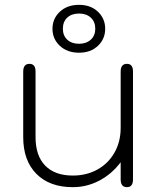

<svg xmlns="http://www.w3.org/2000/svg" viewBox="-20 -764 651 794"><path d="M76 -197V-468Q76 -500 102 -500Q127 -500 127 -468V-197Q127 -120 167 -79Q207 -38 281 -38Q338 -38 383 -63Q428 -88 453.5 -133Q479 -178 479 -235V-468Q479 -500 505 -500Q530 -500 530 -468V-22Q530 10 505 10Q479 10 479 -22V-93Q442 -44 390.5 -17Q339 10 281 10Q185 10 130.5 -45Q76 -100 76 -197ZM197 -645Q197 -687 227.5 -715.5Q258 -744 307 -744Q355 -744 385 -715.5Q415 -687 415 -645Q415 -603 385 -574.5Q355 -546 307 -546Q258 -546 227.5 -574.5Q197 -603 197 -645ZM374 -645Q374 -674 355.5 -691Q337 -708 307 -708Q276 -708 258 -691Q240 -674 240 -645Q240 -617 258 -600Q276 -583 307 -583Q337 -583 355.5 -600Q374 -617 374 -645Z"/></svg>

Font: Kodchasan ExtraLight
Style: Regular
Weight: 275
Version: Version 1.000; ttfautohint (v1.6)